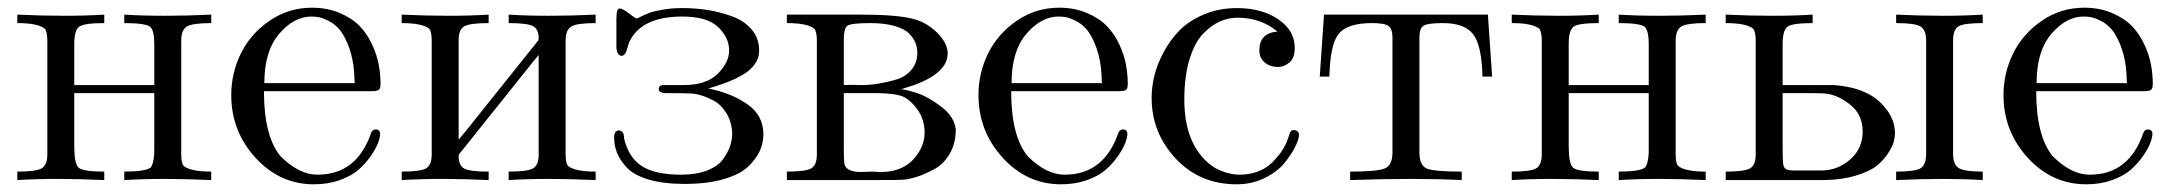

<svg xmlns="http://www.w3.org/2000/svg" viewBox="-20 -469 5645 499"><path d="M529 -409Q480 -409 465.5 -400Q451 -391 451 -363V-68Q451 -46 457 -38Q475 -23 529 -23V-1Q464 -4 407.5 -4Q351 -4 303 -1V-23Q359 -23 372 -34Q382 -49 381 -89V-227H173V-89Q173 -44 184 -33.5Q195 -23 251 -23V-1Q186 -4 129.5 -4Q73 -4 25 -1V-23Q74 -23 88.5 -31.5Q103 -40 103 -68V-363Q103 -385 97 -394Q79 -409 25 -409V-431Q90 -428 146.5 -428Q203 -428 251 -431V-409Q198 -409 185.5 -399.5Q173 -390 173 -354V-248H381V-355Q381 -388 371 -399Q359 -409 303 -409V-431Q351 -428 408 -428Q465 -428 529 -431Z M791 -449Q831 -449 863.5 -435Q896 -421 915.5 -400.5Q935 -380 947.5 -352.5Q960 -325 964.5 -300Q969 -275 969 -251Q969 -239 964.5 -235.5Q960 -232 945 -232H666Q666 -115 709 -63Q757 -15 805 -15Q908 -15 945 -125Q950 -134 959 -132.5Q968 -131 968 -121Q968 -112 962.5 -97.5Q957 -83 944 -64Q931 -45 912.5 -28.5Q894 -12 863.5 -1Q833 10 796 10Q707 10 644 -59Q581 -128 581 -222Q581 -279 606 -330Q631 -381 680.5 -415Q730 -449 791 -449ZM899 -296Q894 -331 883 -356.5Q872 -382 860 -395Q848 -408 832.5 -415.5Q817 -423 807.5 -424.5Q798 -426 789 -426Q744 -426 705.5 -381Q667 -336 667 -253H902Q901 -259 901 -272L899 -295Z M1172 -63Q1172 -39 1186.5 -31Q1201 -23 1250 -23V-1Q1185 -4 1128.5 -4Q1072 -4 1024 -1V-23Q1073 -23 1087.5 -31.5Q1102 -40 1102 -68V-363Q1102 -385 1096 -394Q1078 -409 1024 -409V-431Q1089 -428 1145.5 -428Q1202 -428 1250 -431V-409Q1201 -409 1186.5 -400.5Q1172 -392 1172 -365V-106Q1181 -116 1231 -179L1379 -364Q1380 -367 1380 -369Q1380 -393 1365.5 -401Q1351 -409 1302 -409V-431Q1350 -428 1407 -428Q1464 -428 1528 -431V-409Q1479 -409 1464.5 -400Q1450 -391 1450 -363V-68Q1450 -46 1456 -38Q1474 -23 1528 -23V-1Q1463 -4 1406.5 -4Q1350 -4 1302 -1V-23Q1351 -23 1365.5 -31.5Q1380 -40 1380 -67V-326Q1371 -316 1321 -253L1173 -68Q1172 -65 1172 -63Z M1753 -448Q1785 -448 1816 -443.5Q1847 -439 1880 -427.5Q1913 -416 1933 -393Q1953 -370 1953 -337Q1953 -318 1941.5 -302Q1930 -286 1911 -275Q1892 -264 1875.5 -257.5Q1859 -251 1840.5 -245Q1822 -239 1821 -239Q1881 -227 1922.5 -198Q1964 -169 1964 -120Q1964 -98 1955 -77.5Q1946 -57 1925 -36.5Q1904 -16 1861 -3.5Q1818 9 1759 9Q1704 9 1665.5 -2.5Q1627 -14 1609 -33.5Q1591 -53 1583.5 -72Q1576 -91 1576 -112Q1576 -129 1588 -130Q1602 -130 1602 -109Q1614 -59 1648.5 -37Q1683 -15 1750 -15Q1790 -15 1818 -26Q1846 -37 1859 -55Q1872 -73 1877.5 -89.5Q1883 -106 1883 -124Q1881 -155 1866.5 -177Q1852 -199 1833 -208.5Q1814 -218 1799.5 -222Q1785 -226 1774 -226Q1764 -227 1711 -227Q1693 -227 1692 -237Q1692 -248 1706 -248H1758Q1816 -248 1845.5 -277.5Q1875 -307 1875 -338Q1875 -371 1846.5 -398.5Q1818 -426 1753 -426Q1646 -426 1615 -359L1607 -333Q1599 -320 1590.5 -325.5Q1582 -331 1582 -348V-419Q1582 -447 1590 -447Q1598 -447 1615.5 -433.5Q1633 -420 1636 -421Q1638 -422 1648 -427Q1658 -432 1669 -436Q1680 -440 1703 -444Q1726 -448 1753 -448Z M2322 -237Q2337 -236 2365 -226.5Q2393 -217 2426.5 -191.5Q2460 -166 2464 -133Q2464 -96 2448 -69Q2432 -42 2407.5 -29Q2383 -16 2364.5 -10Q2346 -4 2329 -2Q2320 -1 2244 -1H2025V-23Q2074 -23 2088.5 -31.5Q2103 -40 2103 -68V-363Q2103 -385 2097 -394Q2079 -409 2025 -409V-431H2218Q2311 -431 2353 -420Q2395 -409 2424 -375Q2443 -352 2443 -330Q2443 -280 2356 -248ZM2364 -331Q2364 -345 2359.5 -357Q2355 -369 2343 -381.5Q2331 -394 2305 -401.5Q2279 -409 2242 -409Q2192 -409 2182 -402Q2172 -395 2173 -355V-248Q2189 -249 2212 -248Q2235 -247 2262 -251.5Q2289 -256 2311.5 -263Q2334 -270 2349 -288Q2364 -306 2364 -331ZM2173 -227V-88Q2173 -56 2174 -49Q2174 -22 2218 -22L2249 -23Q2329 -15 2365 -69Q2383 -95 2383 -124Q2383 -157 2366 -182Q2349 -207 2327 -218Q2304 -227 2255 -227Z M2733 -449Q2773 -449 2805.5 -435Q2838 -421 2857.5 -400.5Q2877 -380 2889.5 -352.5Q2902 -325 2906.5 -300Q2911 -275 2911 -251Q2911 -239 2906.5 -235.5Q2902 -232 2887 -232H2608Q2608 -115 2651 -63Q2699 -15 2747 -15Q2850 -15 2887 -125Q2892 -134 2901 -132.5Q2910 -131 2910 -121Q2910 -112 2904.5 -97.5Q2899 -83 2886 -64Q2873 -45 2854.5 -28.5Q2836 -12 2805.5 -1Q2775 10 2738 10Q2649 10 2586 -59Q2523 -128 2523 -222Q2523 -279 2548 -330Q2573 -381 2622.5 -415Q2672 -449 2733 -449ZM2841 -296Q2836 -331 2825 -356.5Q2814 -382 2802 -395Q2790 -408 2774.5 -415.5Q2759 -423 2749.5 -424.5Q2740 -426 2731 -426Q2686 -426 2647.5 -381Q2609 -336 2609 -253H2844Q2843 -259 2843 -272L2841 -295Z M3302 -295Q3280 -295 3266.5 -307Q3253 -319 3253 -338Q3253 -383 3300 -387Q3257 -423 3196 -423Q3173 -423 3151 -413.5Q3129 -404 3107 -381.5Q3085 -359 3071.5 -315Q3058 -271 3058 -210Q3058 -97 3123 -43L3137 -33Q3170 -15 3203 -15Q3255 -16 3286 -46.5Q3317 -77 3327 -108L3333 -125Q3337 -133 3346.5 -130.5Q3356 -128 3356 -119Q3356 -107 3346 -87Q3336 -67 3317.5 -44.5Q3299 -22 3266 -6Q3233 10 3194 10Q3098 10 3035.5 -57Q2973 -124 2973 -215Q2973 -242 2980 -271.5Q2987 -301 3004 -333Q3021 -365 3045.5 -390Q3070 -415 3109 -431.5Q3148 -448 3195 -448Q3259 -448 3302 -419Q3345 -390 3345 -344Q3345 -318 3331 -306.5Q3317 -295 3302 -295Z M3599 -371Q3599 -394 3588.5 -401.5Q3578 -409 3546 -409Q3482 -409 3459.5 -381.5Q3437 -354 3435 -270H3410L3421 -431H3847L3858 -270H3833Q3831 -350 3809 -379.5Q3787 -409 3730 -409Q3690 -409 3679.5 -402Q3669 -395 3669 -371V-73Q3669 -38 3689.5 -30.5Q3710 -23 3779 -23V-1Q3717 -4 3644.5 -4Q3572 -4 3489 -1V-23Q3558 -23 3578.5 -31Q3599 -39 3599 -73Z M4413 -409Q4364 -409 4349.5 -400Q4335 -391 4335 -363V-68Q4335 -46 4341 -38Q4359 -23 4413 -23V-1Q4348 -4 4291.5 -4Q4235 -4 4187 -1V-23Q4243 -23 4256 -34Q4266 -49 4265 -89V-227H4057V-89Q4057 -44 4068 -33.5Q4079 -23 4135 -23V-1Q4070 -4 4013.5 -4Q3957 -4 3909 -1V-23Q3958 -23 3972.5 -31.5Q3987 -40 3987 -68V-363Q3987 -385 3981 -394Q3963 -409 3909 -409V-431Q3974 -428 4030.5 -428Q4087 -428 4135 -431V-409Q4082 -409 4069.5 -399.5Q4057 -390 4057 -354V-248H4265V-355Q4265 -388 4255 -399Q4243 -409 4187 -409V-431Q4235 -428 4292 -428Q4349 -428 4413 -431Z M4905 -123Q4905 -114 4902 -101.5Q4899 -89 4887 -70.5Q4875 -52 4856.5 -37.5Q4838 -23 4803 -12.5Q4768 -2 4723 -1H4465V-23Q4514 -23 4528.5 -31.5Q4543 -40 4543 -68V-363Q4543 -385 4537 -394Q4519 -409 4465 -409V-431Q4530 -428 4586.5 -428Q4643 -428 4691 -431V-409Q4638 -409 4625.5 -399.5Q4613 -390 4613 -354V-248H4746Q4825 -242 4865 -204.5Q4905 -167 4905 -123ZM4908 -23Q4958 -23 4972 -32Q4986 -41 4986 -70V-363Q4986 -391 4971.5 -400Q4957 -409 4908 -409V-431Q4973 -428 5029 -428Q5085 -428 5133 -431V-409Q5084 -409 5070 -400.5Q5056 -392 5056 -364V-69Q5056 -41 5071 -32Q5086 -23 5133 -23V-1Q5085 -4 5029 -4Q4973 -4 4908 -1ZM4714 -26Q4756 -26 4788.5 -54.5Q4821 -83 4821 -127Q4821 -169 4792 -194Q4763 -219 4731 -225Q4720 -227 4682 -227H4613V-86Q4613 -55 4614 -49Q4614 -37 4619 -31.5Q4624 -26 4641 -26H4688Q4694 -26 4698 -26Q4702 -26 4707 -26Q4712 -26 4714 -26Z M5397 -449Q5437 -449 5469.5 -435Q5502 -421 5521.5 -400.5Q5541 -380 5553.5 -352.5Q5566 -325 5570.5 -300Q5575 -275 5575 -251Q5575 -239 5570.5 -235.5Q5566 -232 5551 -232H5272Q5272 -115 5315 -63Q5363 -15 5411 -15Q5514 -15 5551 -125Q5556 -134 5565 -132.5Q5574 -131 5574 -121Q5574 -112 5568.5 -97.5Q5563 -83 5550 -64Q5537 -45 5518.5 -28.5Q5500 -12 5469.5 -1Q5439 10 5402 10Q5313 10 5250 -59Q5187 -128 5187 -222Q5187 -279 5212 -330Q5237 -381 5286.5 -415Q5336 -449 5397 -449ZM5505 -296Q5500 -331 5489 -356.5Q5478 -382 5466 -395Q5454 -408 5438.5 -415.5Q5423 -423 5413.5 -424.5Q5404 -426 5395 -426Q5350 -426 5311.5 -381Q5273 -336 5273 -253H5508Q5507 -259 5507 -272L5505 -295Z"/></svg>

Font: cwTeXMing
Style: Medium
Weight: 500
Version: Version 1.17